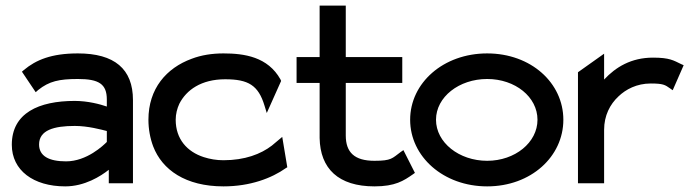

<svg xmlns="http://www.w3.org/2000/svg" viewBox="-20 -652 2466 683"><path d="M22 -137C22 -46 99 11 212 11C281 11 338 -25 367 -48V0H453V-296C453 -407 387 -462 257 -462C163 -462 108 -439 65 -403L58 -397L107 -324L116 -332C155 -363 190 -371 257 -371C332 -371 360 -353 360 -298V-273C337 -281 293 -293 246 -293C118 -293 22 -250 22 -137ZM119 -138C119 -189 172 -204 246 -204C293 -204 340 -191 360 -186V-147C348 -135 289 -78 215 -78C154 -78 119 -97 119 -138Z M508 -226C508 -193 514 -160 525 -131C557 -48 640 11 775 11C870 11 946 -18 997 -54L1002 -57L984 -165L947 -134C908 -104 851 -82 775 -82C750 -82 727 -86 705 -93C646 -112 605 -157 605 -226C605 -246 610 -266 618 -283C643 -332 696 -370 781 -370C863 -370 899 -349 921 -276L929 -250L980 -364L978 -369C933 -450 849 -462 775 -462C734 -462 696 -456 662 -443C572 -410 508 -337 508 -226Z M1035 -357H1117V-161C1119 -52 1184 11 1312 11C1386 11 1416 -9 1449 -32L1456 -37L1415 -118L1405 -111C1375 -89 1373 -80 1312 -80C1241 -80 1210 -110 1210 -170V-357H1411V-449H1210V-632H1117V-449H1035Z M1439 -226C1439 -95 1557 11 1713 11C1869 11 1984 -95 1984 -226C1984 -357 1869 -462 1713 -462C1557 -462 1439 -357 1439 -226ZM1531 -226C1531 -307 1613 -371 1713 -371C1813 -371 1892 -307 1892 -226C1892 -145 1812 -80 1713 -80C1613 -80 1531 -145 1531 -226Z M2036 0H2129V-190C2129 -241 2150 -281 2180 -309C2206 -334 2245 -355 2295 -355C2339 -355 2346 -350 2363 -338L2373 -331L2412 -420L2403 -424C2376 -437 2362 -447 2303 -447C2225 -447 2170 -413 2129 -369V-461L2036 -395Z"/></svg>

Font: Charger Pro
Style: ExBdExt
Weight: 400
Designer: Jasper
Foundry: Cannot Into Space Fonts
Version: Version 1.09